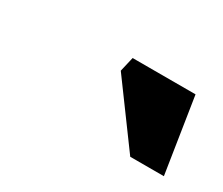

<svg xmlns="http://www.w3.org/2000/svg" viewBox="-45 -813 396 341"><g transform="rotate(30 152.5 -643.0)"><path d="M305 -566H236L145 -690L152 -720H281Z"/></g></svg>

Font: PT Sans
Style: Bold Italic
Weight: 700
Italic angle: -12°
Designer: A.Korolkova, O.Umpeleva, V.Yefimov
Foundry: ParaType Ltd
Version: Version 2.003W OFL